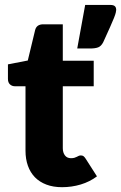

<svg xmlns="http://www.w3.org/2000/svg" viewBox="-20 -770 503 798"><path d="M238 8Q201 8 172.8 -2.8Q144.5 -13.5 125.2 -33.2Q106 -53 96 -81Q86 -109 86 -143.5V-411.5H42Q30 -411.5 21.5 -419.2Q13 -427 13 -442V-502.5L95.5 -518.5L126 -645Q132 -669 160 -669H241V-517.5H369.5V-411.5H241V-154Q241 -136 249.8 -124.2Q258.5 -112.5 275 -112.5Q283.5 -112.5 289.2 -114.2Q295 -116 299.2 -118.2Q303.5 -120.5 307.2 -122.2Q311 -124 316 -124Q323 -124 327.2 -120.8Q331.5 -117.5 336 -110.5L383 -37Q353 -14.5 315.5 -3.2Q278 8 238 8ZM439 -749.5Q447 -749.5 452 -747.5Q457 -745.5 459.2 -742.2Q461.5 -739 462.2 -735.5Q463 -732 463 -729Q463 -725 461.2 -717.5Q459.5 -710 453.8 -695.5Q448 -681 437.2 -656.8Q426.5 -632.5 409 -594.5Q400.5 -578 388 -573.2Q375.5 -568.5 356 -568.5H301L334 -749.5Z"/></svg>

Font: Lato 2
Style: Regular
Weight: 900
Designer: Lukasz Dziedzic with Adam Twardoch and Botio Nikoltchev
Foundry: tyPoland Lukasz Dziedzic
Version: Version 2.015; 2015-08-06; http://www.latofonts.com/